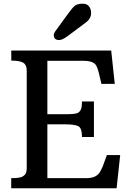

<svg xmlns="http://www.w3.org/2000/svg" viewBox="-20 -1001 688 1021"><path d="M39.6 0ZM39.6 -53.7Q86.9 -53.7 100.6 -62.5Q114.3 -71.3 118.2 -81.3Q122.1 -91.3 122.1 -106V-625.5Q122.1 -655.8 104 -667.2Q85.9 -678.7 40 -678.7V-732.4H571.3L590.3 -555.2L519.5 -554.7L506.3 -609.9Q496.6 -649.4 486.3 -659.7Q468.3 -677.7 425.3 -677.7H231.9V-393.6H326.7Q381.8 -393.6 394.3 -400.9Q406.7 -408.2 411.4 -421.9Q416 -435.5 416 -461.4H479.5V-272.5H416Q416 -317.9 398.2 -328.9Q380.4 -339.8 326.7 -339.8H231.9V-53.7H439.5Q496.1 -53.7 514.6 -91.8Q520.5 -103.5 526.4 -116.2L548.3 -176.3H619.1L600.1 0H39.6ZM338.4 -808.1Q311 -788.1 295.4 -788.1Q266.1 -788.1 266.1 -813.5Q266.1 -824.7 274.9 -835.9L335 -918.5Q360.8 -954.6 375 -968Q389.2 -981.4 420.2 -981.4Q451.2 -981.4 461.4 -952.1Q464.4 -943.4 464.4 -932.1Q464.4 -901.9 436 -880.9Z"/></svg>

Font: Arbutus Slab
Style: Regular
Weight: 400
Version: Version 1.002; ttfautohint (v0.92) -l 10 -r 16 -G 200 -x 7 -